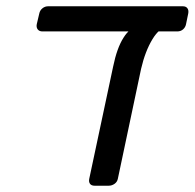

<svg xmlns="http://www.w3.org/2000/svg" viewBox="-20 -591 620 611"><path d="M281 0Q271 0 266.5 -6Q262 -12 264 -22L340 -379Q352 -438 373 -471Q394 -504 415 -504H513Q488 -504 465 -466Q442 -428 429 -372L355 -22Q353 -12 344.5 -6Q336 0 326 0ZM115 -491Q105 -491 100 -497.5Q95 -504 97 -514L105 -548Q107 -558 115 -564.5Q123 -571 133 -571H562Q572 -571 576.5 -564.5Q581 -558 579 -548L572 -514Q570 -504 562.5 -497.5Q555 -491 544 -491Z"/></svg>

Font: Rubik
Style: Italic
Weight: 400
Italic angle: -12°
Designer: Hubert and Fischer
Foundry: Hubert and Fischer
Version: Version 2.300;gftools[0.9.30]